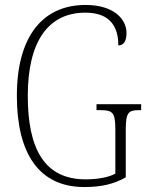

<svg xmlns="http://www.w3.org/2000/svg" viewBox="-20 -744 599 774"><path d="M320 10C389 10 439 -2 487 -29V-221C487 -291 498 -300 541 -300H549V-324H369V-300H384C434 -300 445 -291 445 -222V-44C418 -29 373 -21 325 -21C159 -21 92 -144 92 -358C92 -576 174 -693 324 -693C425 -693 457 -635 457 -561C477 -561 490 -576 490 -611C490 -666 440 -724 325 -724C151 -724 48 -596 48 -358C48 -128 135 10 320 10Z"/></svg>

Font: Noto Serif Thai Condensed ExtraLight
Style: Regular
Weight: 200
Width: 3
Designer: Monotype Design Team
Foundry: Monotype Imaging Inc.
Version: Version 2.002